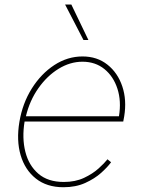

<svg xmlns="http://www.w3.org/2000/svg" viewBox="-20 -798 617 830"><path d="M254.3 11.4Q182.5 11.4 135.3 -25.9Q88.1 -63.2 69.2 -127.1Q50.4 -191.1 63.9 -271.3Q77.4 -351.6 117.5 -415.5Q157.7 -479.4 214.8 -516.7Q272 -554 336.6 -554Q399.9 -554 444.4 -518.6Q489 -483.3 508.7 -424.5Q528.4 -365.8 517 -295.5L512.8 -272.7H86.3Q74.6 -201.7 89.5 -142.2Q104.4 -82.7 145.8 -47.1Q187.1 -11.4 255.7 -11.4Q305.4 -11.4 343.2 -29.1Q381 -46.9 406.4 -70Q431.8 -93 444.6 -109.4L460.2 -96.6Q445.3 -76 417.3 -50.8Q389.2 -25.6 348.4 -7.1Q307.5 11.4 254.3 11.4ZM92 -295.5H494.3Q505 -360.8 487.7 -414.2Q470.5 -467.7 431.3 -499.5Q392 -531.2 336.6 -531.2Q283 -531.2 233.1 -500.5Q183.2 -469.8 145.8 -416.5Q108.3 -363.3 92 -295.5ZM362.2 -625H340.9L261.4 -778.4H288.4Z"/></svg>

Font: Inter UI Thin
Style: Italic
Weight: 100
Italic angle: -9.39999°
Designer: Rasmus Andersson
Foundry: rsms
Version: 3.2;8d6f07862